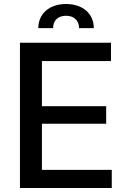

<svg xmlns="http://www.w3.org/2000/svg" viewBox="-20 -942 643 962"><path d="M80 0H540V-91H190V-322H512V-410H190V-636H536V-728H80ZM172 -801H246C246 -839 270 -863 311 -863C351 -863 376 -839 376 -801H450C450 -874 394 -922 311 -922C228 -922 172 -874 172 -801Z"/></svg>

Font: Wafeq Medium
Style: Regular
Weight: 500
Designer: Rasmus Andersson & Azza Alameddine
Foundry: Google & TypeTogether
Version: Version 3.000;January 28, 2025;FontCreator 15.0.0.3014 64-bi